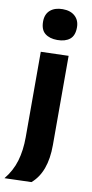

<svg xmlns="http://www.w3.org/2000/svg" viewBox="-112 -783 491 1021"><g transform="rotate(10 134.0 -272.5)"><path d="M-9 196.5Q30.5 148.5 47.5 91Q64.5 33.5 64.5 -37.5V-499L214 -503.5V-21.5Q214 125.5 136 192ZM139.5 -576Q98 -576 73.2 -595.8Q48.5 -615.5 48.5 -660Q48.5 -699.5 73.2 -721Q98 -742.5 140.5 -742.5Q183 -742.5 207.2 -720.2Q231.5 -698 231.5 -660Q231.5 -615.5 207 -595.8Q182.5 -576 139.5 -576Z"/></g></svg>

Font: Commissioner
Style: Bold
Weight: 700
Designer: Kostas Bartsokas
Foundry: Kostas Bartsokas
Version: Version 1.000; ttfautohint (v1.8.3)